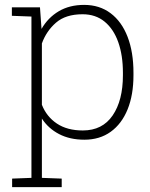

<svg xmlns="http://www.w3.org/2000/svg" viewBox="-20 -558 611 781"><path d="M29.3 203.1V168.5L107.9 165.5V-490.7L28.3 -493.7V-528.3H142.6L148.9 -440.4Q175.3 -486.3 219 -512.2Q262.7 -538.1 322.3 -538.1Q384.8 -538.1 429.9 -504.2Q475.1 -470.2 499 -408.2Q522.9 -346.2 522.9 -262.2V-252Q522.9 -171.9 499 -113Q475.1 -54.2 430.4 -22Q385.7 10.3 323.2 10.3Q264.2 10.3 220.2 -12.7Q176.3 -35.6 150.4 -75.7V165.5L231 168.5V203.1ZM316.9 -27.3Q396.5 -27.3 438.2 -88.4Q480 -149.4 480 -252V-262.2Q480 -332.5 461.2 -386Q442.4 -439.5 405.8 -469.7Q369.1 -500 315.9 -500Q247.1 -500 207.8 -465.8Q168.5 -431.6 150.4 -381.3V-131.8Q169.4 -83.5 211.4 -55.4Q253.4 -27.3 316.9 -27.3Z"/></svg>

Font: Roboto Slab ExtraLight
Style: Regular
Weight: 250
Designer: Google
Version: Version 2.000; ttfautohint (v1.8.1.43-b0c9)